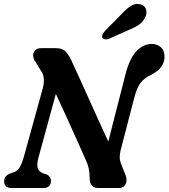

<svg xmlns="http://www.w3.org/2000/svg" viewBox="-20 -941 844 961"><path d="M171.5 -148.5Q165 -124.5 167.8 -104.5Q170.5 -84.5 194 -74L212.5 -68.5Q235.5 -58 235 -34.5Q235 -17.5 225 -8.8Q215 0 199 0H37.5Q18 0 9.2 -9.5Q0.5 -19 0.5 -33.5Q1 -60.5 29.5 -72L53 -80.5Q69 -86 80 -106Q91 -126 99 -154.5L193 -495Q201 -522.5 199.2 -546.8Q197.5 -571 184.5 -587.5L159.5 -628.5Q147.5 -643 146.2 -659.8Q145 -676.5 155.2 -688.2Q165.5 -700 186 -700H260Q291 -700 307 -684.2Q323 -668.5 336.5 -640Q352.5 -606.5 374.8 -557Q397 -507.5 422.8 -450.5Q448.5 -393.5 474.2 -336.8Q500 -280 522 -232.5L608.5 -570.5Q627.5 -645 661.2 -683Q695 -721 740 -721Q766.5 -721 785.2 -704.5Q804 -688 803.5 -656Q802.5 -600.5 739 -568Q702.5 -551 683.5 -526Q664.5 -501 652.5 -453.5L583.5 -188Q579 -168 579.2 -152.5Q579.5 -137 587 -118L608 -66Q618.5 -40 609 -20Q599.5 0 575.5 0H472.5Q427.5 0 428.5 -53Q429.5 -98.5 408.5 -142.5Q395.5 -171 372 -224.2Q348.5 -277.5 319 -342.2Q289.5 -407 259.5 -471ZM581.5 -863.5Q608.5 -894 633.5 -910.2Q658.5 -926.5 684.5 -919Q706.5 -912.5 711.5 -892.2Q716.5 -872 705 -850.5Q693.5 -829.5 674.2 -816.2Q655 -803 623 -790.5L525.5 -747Q515.5 -743 506 -744.2Q496.5 -745.5 492.5 -752Q489 -760 493.8 -769Q498.5 -778 506.5 -787.5Z"/></svg>

Font: Fraunces 72pt S100 SemiBold
Style: Italic
Weight: 600
Italic angle: -16°
Version: Version 1.000; ttfautohint (v1.8.3)